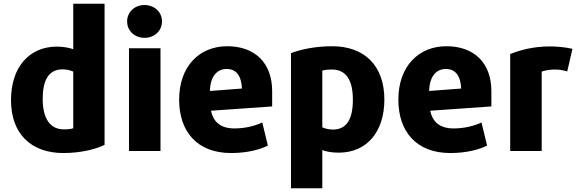

<svg xmlns="http://www.w3.org/2000/svg" viewBox="-20 -800 3091 1030"><path d="M541 -23C498 -1 416 21 320 21C148 21 39 -81 39 -263C39 -439 136 -550 286 -550C322 -550 353 -543 373 -536V-780H541ZM373 -112V-416C359 -422 339 -428 316 -428C240 -428 209 -368 209 -269C209 -166 248 -106 322 -106C345 -106 361 -108 373 -112Z M849 -685C849 -633 807 -597 755 -597C704 -597 662 -633 662 -685C662 -737 704 -773 755 -773C807 -773 849 -737 849 -685ZM841 10H672V-541H841Z M1440 -229 1112 -206C1125 -144 1165 -111 1238 -111C1298 -111 1351 -126 1387 -143L1417 -19C1376 2 1306 21 1220 21C1034 21 941 -98 941 -265C941 -446 1051 -552 1199 -552C1346 -552 1440 -464 1440 -311ZM1278 -325C1275 -394 1247 -430 1196 -430C1141 -430 1108 -386 1106 -312Z M2042 -266C2042 -94 1949 19 1797 19C1759 19 1729 13 1709 5V210H1541V-515C1594 -535 1672 -552 1762 -552C1934 -552 2042 -449 2042 -266ZM1873 -265C1873 -370 1837 -427 1761 -427C1738 -427 1721 -425 1709 -421V-117C1722 -111 1742 -105 1766 -105C1841 -105 1873 -163 1873 -265Z M2616 -229 2288 -206C2301 -144 2341 -111 2414 -111C2474 -111 2527 -126 2563 -143L2593 -19C2552 2 2482 21 2396 21C2210 21 2117 -98 2117 -265C2117 -446 2227 -552 2375 -552C2522 -552 2616 -464 2616 -311ZM2454 -325C2451 -394 2423 -430 2372 -430C2317 -430 2284 -386 2282 -312Z M3051 -538 3023 -417C2995 -425 2978 -427 2953 -427C2927 -427 2900 -421 2886 -416V10H2717V-510C2768 -531 2841 -551 2931 -551C2964 -551 3013 -547 3051 -538Z"/></svg>

Font: Repo ExtraBold
Style: Bold
Weight: 700
Designer: Stefan Peev
Foundry: Context Ltd
Version: Version 1.502